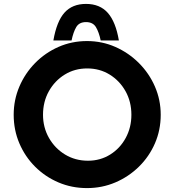

<svg xmlns="http://www.w3.org/2000/svg" viewBox="-20 -954 892 982"><path d="M50 -367Q50 -443 79 -511Q108 -579 159.5 -631.5Q211 -684 279 -714Q347 -744 425 -744Q502 -744 570 -714Q638 -684 690.5 -631.5Q743 -579 772.5 -511Q802 -443 802 -367Q802 -289 772.5 -221Q743 -153 690.5 -101.5Q638 -50 570 -21Q502 8 425 8Q347 8 279 -21Q211 -50 159.5 -101.5Q108 -153 79 -221Q50 -289 50 -367ZM200 -367Q200 -302 230.5 -248.5Q261 -195 313 -163.5Q365 -132 430 -132Q493 -132 543.5 -163.5Q594 -195 623 -248.5Q652 -302 652 -367Q652 -434 622 -487.5Q592 -541 541 -572.5Q490 -604 426 -604Q362 -604 311 -572.5Q260 -541 230 -487.5Q200 -434 200 -367ZM420 -934Q491 -934 531.5 -888Q572 -842 588 -747H495Q486 -790 470.5 -815.5Q455 -841 420 -841Q385 -841 370 -815.5Q355 -790 346 -747H253Q270 -845 310 -889.5Q350 -934 420 -934Z"/></svg>

Font: Reem Kufi
Style: Bold
Weight: 700
Designer: Khaled Hosny
Version: Version 1.001